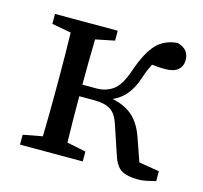

<svg xmlns="http://www.w3.org/2000/svg" viewBox="-80 -576 712 674"><g transform="rotate(15 276.5 -238.5)"><path d="M382 -52 347 -156Q336 -191 315 -204.5Q294 -218 256 -218H201Q201 -178 201.5 -132.5Q202 -87 203 -50L272 -36V0H44V-36L114 -49Q115 -87 115.5 -131.5Q116 -176 116 -210V-265Q116 -299 115.5 -344Q115 -389 114 -426L44 -439V-475H272V-439L203 -425Q202 -388 201.5 -342Q201 -296 201 -260H252Q287 -260 313 -279Q339 -298 358 -356Q381 -422 409.5 -453Q438 -484 486 -488Q529 -477 529 -437Q529 -415 514 -401.5Q499 -388 466 -388Q452 -388 441 -389Q430 -390 419 -391Q414 -381 408.5 -368.5Q403 -356 398 -340Q385 -300 365.5 -276Q346 -252 317 -239Q364 -229 392 -203.5Q420 -178 436 -131L465 -48L539 -36V0Q524 4 507 7.5Q490 11 476 11Q436 11 415 -1.5Q394 -14 382 -52Z"/></g></svg>

Font: Source Serif 4
Style: Regular
Weight: 400
Designer: Frank Grießhammer
Foundry: Adobe
Version: Version 4.005;hotconv 1.1.0;makeotfexe 2.6.0